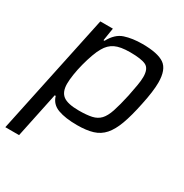

<svg xmlns="http://www.w3.org/2000/svg" viewBox="-170 -649 939 980"><g transform="rotate(30 299.5 -159.0)"><path d="M-4 200 146 -510H220L208 -435H214Q243 -489 287.5 -503.5Q332 -518 390 -518Q481 -518 520 -491Q559 -464 559 -387Q559 -336 541 -252Q525 -174 506.5 -123.5Q488 -73 462.5 -44Q437 -15 399.5 -3.5Q362 8 307 8Q238 8 194.5 -8Q151 -24 139 -67H133L77 200ZM278 -61Q324 -61 353.5 -67.5Q383 -74 401.5 -93.5Q420 -113 433 -152Q446 -191 460 -255Q468 -295 473 -324Q478 -353 478 -374Q478 -423 450.5 -436.5Q423 -450 357 -450Q300 -450 269 -435Q238 -420 219 -386Q208 -368 197 -337.5Q186 -307 177 -272.5Q168 -238 163 -205.5Q158 -173 158 -150Q158 -102 185 -81.5Q212 -61 278 -61Z"/></g></svg>

Font: Saira
Style: Italic
Weight: 400
Italic angle: -12°
Designer: Hector Gatti with collaboration of the Omnibus-Type team
Foundry: Omnibus-Type
Version: Version 1.100; ttfautohint (v1.8.3)